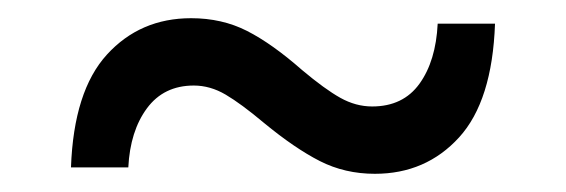

<svg xmlns="http://www.w3.org/2000/svg" viewBox="-20 -456 622 211"><path d="M392 -265Q359 -265 331.5 -279Q304 -293 270 -321Q245 -342 228 -352Q211 -362 193 -362Q160 -362 141.5 -337Q123 -312 121 -272H58Q61 -356 97.5 -396Q134 -436 190 -436Q224 -436 251.5 -422Q279 -408 312 -379Q337 -358 354 -348.5Q371 -339 389 -339Q423 -339 441 -364Q459 -389 461 -430H524Q521 -345 484.5 -305Q448 -265 392 -265Z"/></svg>

Font: Argentum Novus
Style: Regular
Weight: 400
Designer: Julieta Ulanovsky
Foundry: Julieta Ulanovsky
Version: Version 7.20;July 27, 2021;FontCreator 13.0.0.2683 64-bit